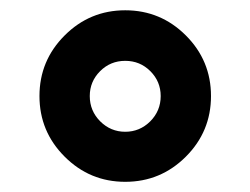

<svg xmlns="http://www.w3.org/2000/svg" viewBox="-20 -443 494 379"><path d="M107.6 -133.8Q57.9 -183.4 57.9 -253.4Q57.9 -323.4 107.6 -373Q157.2 -422.7 227.2 -422.7Q297.2 -422.7 346.9 -373Q396.5 -323.4 396.5 -253.4Q396.5 -183.4 346.9 -133.8Q297.2 -84.1 227.2 -84.1Q157.2 -84.1 107.6 -133.8ZM157.2 -253.4Q157.2 -224.2 177.8 -203.5Q198.5 -182.9 227.2 -182.9Q255.9 -182.9 276.6 -203.5Q297.2 -224.2 297.2 -253.4Q297.2 -282.1 276.8 -302.5Q256.4 -322.9 227.2 -322.9Q198 -322.9 177.6 -302.5Q157.2 -282.1 157.2 -253.4Z"/></svg>

Font: Vazir FD Medium
Style: Regular
Weight: 500
Foundry: DejaVu fonts team - Redesigned by Saber Rastikerdar
Version: Version 21.10;October 20, 2019;FontCreator 12.0.0.2547 64-bi